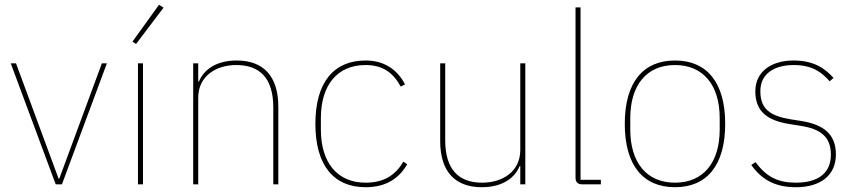

<svg xmlns="http://www.w3.org/2000/svg" viewBox="-20 -771 3575 803"><path d="M213 0H239L427 -506H406L228 -24H225L47 -506H25Z M664 -739 645 -751 534 -597 549 -587ZM578 0V-506H557V0Z M809 0V-362C809 -454 885 -499 968 -499C1067 -499 1123 -444 1123 -321V0H1144V-325C1144 -451 1083 -518 970 -518C879 -518 830 -475 812 -430H809V-506H788V0Z M1509 12C1597 12 1650 -27 1683 -84L1667 -95C1635 -40 1587 -7 1509 -7C1389 -7 1322 -93 1322 -229V-277C1322 -413 1389 -499 1509 -499C1581 -499 1624 -467 1656 -409L1674 -418C1643 -478 1589 -518 1509 -518C1377 -518 1299 -428 1299 -253C1299 -78 1377 12 1509 12Z M2156 0H2177V-506H2156V-144C2156 -52 2080 -7 1997 -7C1898 -7 1842 -62 1842 -185V-506H1821V-181C1821 -55 1882 12 1995 12C2086 12 2135 -31 2153 -76H2156Z M2493 0V-19H2408V-740H2387V-29C2387 -9 2396 0 2416 0Z M2803 12C2935 12 3013 -78 3013 -253C3013 -428 2935 -518 2803 -518C2671 -518 2593 -428 2593 -253C2593 -78 2671 12 2803 12ZM2803 -7C2683 -7 2616 -93 2616 -229V-277C2616 -413 2683 -499 2803 -499C2923 -499 2990 -413 2990 -277V-229C2990 -93 2923 -7 2803 -7Z M3309 12C3412 12 3476 -38 3476 -125C3476 -214 3419 -251 3331 -265L3287 -272C3201 -286 3160 -315 3160 -390C3160 -461 3216 -499 3300 -499C3380 -499 3419 -466 3450 -431L3466 -445C3433 -482 3387 -518 3299 -518C3209 -518 3139 -474 3139 -389C3139 -301 3194 -266 3283 -252L3327 -245C3411 -232 3455 -200 3455 -124C3455 -49 3404 -7 3309 -7C3235 -7 3186 -30 3140 -93L3122 -81C3169 -15 3228 12 3309 12Z"/></svg>

Font: IBM Plex Sans Thai Looped Thin
Style: Regular
Weight: 100
Designer: Mike Abbink, Paul van der Laan, Pieter van Rosmalen, Ben Mitchell, Mark Frömberg
Foundry: Bold Monday
Version: Version 1.1